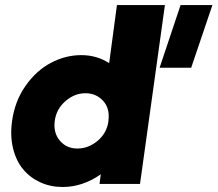

<svg xmlns="http://www.w3.org/2000/svg" viewBox="-20 -728 861 760"><path d="M632.8 -708 561 -191.9 534.2 0H374L378.9 -38.1Q307.1 12.2 228 12.2Q180.2 12.2 139.9 -6.1Q99.6 -24.4 71.8 -57.6Q43.9 -90.8 31.7 -140.6Q19.5 -190.4 27.8 -249Q38.6 -327.6 81.1 -388.2Q123.5 -448.7 181.4 -479.2Q239.3 -509.8 301.8 -509.8Q363.3 -509.8 412.1 -478L442.9 -708ZM196.8 -250Q190.4 -202.6 216.8 -171.4Q243.2 -140.1 286.1 -140.1Q330.1 -140.1 366.5 -170.7Q402.8 -201.2 409.2 -248V-251Q415.5 -298.8 388.2 -328.9Q360.8 -358.9 317.9 -358.9Q274.9 -358.9 239 -327.6Q203.1 -296.4 196.8 -250ZM611.8 -460 694.8 -708H820.8L736.8 -460Z"/></svg>

Font: Human Sans Black
Style: Italic
Weight: 800
Italic angle: -8°
Designer: Tim Radville
Foundry: Continuum
Version: Version 1.000;FEAKit 1.0